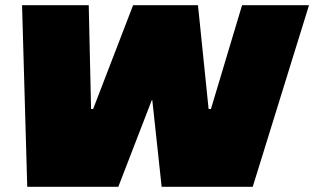

<svg xmlns="http://www.w3.org/2000/svg" viewBox="-20 -720 1211 740"><path d="M65 -700H322L331 -300H339L493 -700H743L784 -300H793L913 -700H1171L954 0H603L567 -334H565L436 0H85Z"/></svg>

Font: Pathway Extreme 28pt Black
Style: Italic
Weight: 900
Italic angle: -8°
Designer: Eduardo Rodriguez Tunni
Foundry: Eduardo Rodriguez Tunni
Version: Version 1.001;gftools[0.9.26]